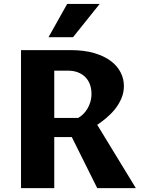

<svg xmlns="http://www.w3.org/2000/svg" viewBox="-20 -975 747 995"><path d="M261.2 -264.6V0H88.9V-715.3H345.7Q415.5 -715.3 467.3 -700.2Q519 -685.1 553.5 -659.4Q587.9 -633.8 605 -600.1Q622.1 -566.4 622.1 -529.3Q622.1 -495.6 609.4 -465.6Q596.7 -435.5 576.7 -410.4Q556.6 -385.3 532 -364.5Q507.3 -343.8 483.9 -328.1L684.1 0H483.9L352.1 -264.6ZM261.2 -363.8H384.8Q398.4 -371.1 410.9 -383.3Q423.3 -395.5 432.9 -411.4Q442.4 -427.2 448.2 -446.8Q454.1 -466.3 454.1 -489.3Q454.1 -514.6 446.3 -536.6Q438.5 -558.6 422.9 -574.7Q407.2 -590.8 384.3 -599.9Q361.3 -608.9 330.6 -608.9H261.2ZM231.4 -782.2 328.1 -954.6H496.6L358.4 -782.2Z"/></svg>

Font: Proza Libre
Style: Bold
Weight: 700
Designer: Jasper de Waard
Foundry: Jasper de Waard
Version: Version 1.000; ttfautohint (v1.4.1.8-43bc)